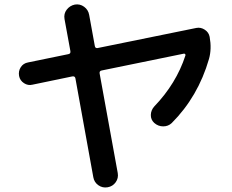

<svg xmlns="http://www.w3.org/2000/svg" viewBox="-20 -792 1040 859"><path d="M125 -413.1Q105.5 -408.2 87.4 -419.9Q69.3 -431.6 65.4 -452.1Q61.5 -473.6 72.8 -491.2Q84 -508.8 105.5 -512.7L286.1 -549.8Q296.9 -551.8 294.9 -563.5L268.6 -707Q264.6 -730.5 278.3 -748.5Q292 -766.6 314.5 -771.5Q337.9 -775.4 356.4 -761.7Q375 -748 378.9 -725.6L404.3 -585.9Q406.2 -575.2 417 -577.1L858.4 -667Q877.9 -670.9 896 -659.2Q914.1 -647.5 918 -627Q927.7 -573.2 915 -528.3Q866.2 -359.4 748 -241.2Q732.4 -226.6 710 -226.6Q687.5 -226.6 669.9 -242.2Q654.3 -256.8 654.8 -277.8Q655.3 -298.8 669.9 -315.4Q768.6 -418 809.6 -543.9Q810.5 -547.9 808.1 -550.3Q805.7 -552.7 801.8 -551.8L434.6 -476.6Q423.8 -474.6 425.8 -462.9L506.8 -17.6Q510.7 4.9 497.6 23.4Q484.4 42 461.4 45.9Q438.5 49.8 419.9 36.6Q401.4 23.4 397.5 1L317.4 -441.4Q315.4 -452.1 303.7 -450.2Z"/></svg>

Font: Rounded-X Mgen+ 1mn medium
Style: Regular
Weight: 500
Designer: [Source Han Sans]
Ryoko NISHIZUKA  (kana & ideographs); Paul D. Hunt (Latin, Greek & Cyrillic); Wenlong ZHANG  (bopomofo
Version: Version 1.059.20150602